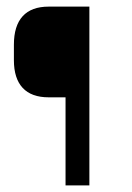

<svg xmlns="http://www.w3.org/2000/svg" viewBox="-20 -560 398 580"><path d="M250 -540V0H178V-266H127Q75 -266 48.5 -294.5Q22 -323 22 -378V-425Q22 -482 48.5 -511Q75 -540 127 -540Z"/></svg>

Font: Pathway Extreme Condensed Light
Style: Regular
Weight: 300
Width: 3
Version: Version 1.001;gftools[0.9.26]